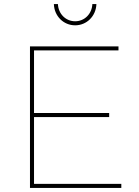

<svg xmlns="http://www.w3.org/2000/svg" viewBox="-20 -928 684 948"><path d="M266 -908H246C248 -848 294 -803 351 -803C408 -803 454 -848 456 -908H436C434 -860 398 -823 351 -823C304 -823 268 -860 266 -908ZM128 -699V0H579V-20H148V-350H519V-370H148V-679H565V-699Z"/></svg>

Font: Montserrat Thin
Style: Regular
Weight: 250
Designer: Julieta Ulanovsky
Foundry: Julieta Ulanovsky
Version: Version 4.000